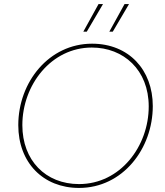

<svg xmlns="http://www.w3.org/2000/svg" viewBox="-20 -920 810 945"><path d="M369 5C584 5 732 -188 732 -398C732 -576 614 -705 433 -705C222 -705 70 -517 70 -304C70 -120 192 5 369 5ZM369 -14C204 -14 90 -131 90 -304C90 -502 232 -686 432 -686C588 -686 712 -576 712 -396C712 -200 572 -14 369 -14ZM407 -764 487 -900H465L390 -764ZM535 -764 615 -900H593L518 -764Z"/></svg>

Font: Fixel Display 20240404 Thin
Style: Italic
Weight: 100
Italic angle: -10°
Designer: AlfaBravo + MacPaw
Foundry: Kyrylo Tkachov, Marchela Mozhyna, Serhii Makarenko, Maria Weinstein, Zakhar Kryvoshyya
Version: Version 1.211;Glyphs 3.2 (3225)